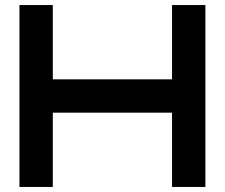

<svg xmlns="http://www.w3.org/2000/svg" viewBox="-20 -740 891 760"><path d="M661 -720H793V0H661V-294H189V0H57V-720H189V-426H661Z"/></svg>

Font: Orbitron
Style: Bold
Weight: 700
Designer: Matt McInerney
Foundry: Matt McInerney
Version: Version 001.001